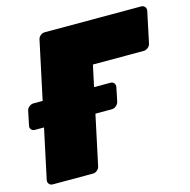

<svg xmlns="http://www.w3.org/2000/svg" viewBox="-103 -801 891 902"><g transform="rotate(-15 342.0 -350.0)"><path d="M29 -269Q18 -269 11.5 -277Q5 -285 8 -296L22 -364Q24 -375 34 -383Q44 -391 55 -391H430Q441 -391 447 -383Q453 -375 451 -364L437 -296Q434 -285 424.5 -277Q415 -269 404 -269ZM44 0Q33 0 26.5 -8Q20 -16 22 -27L160 -673Q162 -684 171.5 -692Q181 -700 192 -700H662Q673 -700 679.5 -692Q686 -684 684 -673L652 -522Q650 -511 640 -503Q630 -495 619 -495H372L272 -27Q270 -16 260.5 -8Q251 0 240 0Z"/></g></svg>

Font: Rubik Black
Style: Italic
Weight: 900
Italic angle: -12°
Designer: Hubert and Fischer
Foundry: Hubert and Fischer
Version: Version 2.300;gftools[0.9.30]